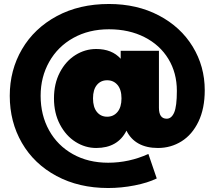

<svg xmlns="http://www.w3.org/2000/svg" viewBox="-20 -734 1077 964"><path d="M777.5 -656.5C704.5 -694.8 621 -714 527 -714C427.7 -714 340.3 -693.7 265 -653C189.7 -612.3 131.5 -557 90.5 -487C49.5 -417 29 -339 29 -253C29 -165.7 49.3 -86.8 90 -16.5C130.7 53.8 188.5 109.2 263.5 149.5C338.5 189.8 425 210 523 210C567 210 611.2 205.7 655.5 197C699.8 188.3 737 176.7 767 162L725 39C660.3 68.3 593 83 523 83C456.3 83 397.3 68.7 346 40C294.7 11.3 254.8 -28.5 226.5 -79.5C198.2 -130.5 184 -188.3 184 -253C184 -315.7 198.3 -372.5 227 -423.5C255.7 -474.5 296 -514.5 348 -543.5C400 -572.5 459.7 -587 527 -587C594.3 -587 653.8 -573.8 705.5 -547.5C757.2 -521.2 797.2 -484.7 825.5 -438C853.8 -391.3 868 -338 868 -278C868 -226 863.5 -189.7 854.5 -169C845.5 -148.3 833 -138 817 -138C791 -138 778 -156.3 778 -193V-479H586V-439C556.7 -471.7 515.7 -488 463 -488C425.7 -488 390.8 -477.8 358.5 -457.5C326.2 -437.2 300.2 -408.2 280.5 -370.5C260.8 -332.8 251 -289.3 251 -240C251 -190.7 261 -147 281 -109C301 -71 327.2 -41.8 359.5 -21.5C391.8 -1.2 426.3 9 463 9C535 9 585.7 -20 615 -78C629 -49.3 649.3 -27.7 676 -13C702.7 1.7 735 9 773 9C816.3 9 855.8 -2.2 891.5 -24.5C927.2 -46.8 955.5 -79.8 976.5 -123.5C997.5 -167.2 1008 -219.7 1008 -281C1008 -361 987.8 -434 947.5 -500C907.2 -566 850.5 -618.2 777.5 -656.5ZM570 -172C556.7 -156 539.3 -148 518 -148C496.7 -148 479.5 -156 466.5 -172C453.5 -188 447 -210.7 447 -240C447 -269.3 453.5 -291.8 466.5 -307.5C479.5 -323.2 496.7 -331 518 -331C539.3 -331 556.7 -323.2 570 -307.5C583.3 -291.8 590 -269.3 590 -240C590 -210.7 583.3 -188 570 -172Z"/></svg>

Font: Montserrat Custom Black
Style: Regular
Weight: 900
Designer: Julieta Ulanovsky
Foundry: Julieta Ulanovsky
Version: Version 7.200